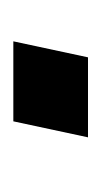

<svg xmlns="http://www.w3.org/2000/svg" viewBox="48 -444 152 288"><g transform="rotate(-90 124.0 -300.0)"><path d="M62 -244 86 -356H206L182 -244Z"/></g></svg>

Font: Saira Thin Medium
Style: Italic
Weight: 500
Italic angle: -12°
Version: Version 1.101